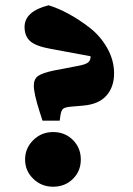

<svg xmlns="http://www.w3.org/2000/svg" viewBox="-20 -692 502 727"><path d="M181 -192Q226 -192 256 -162Q286 -132 286 -88Q286 -44 256 -14.5Q226 15 181 15Q137 15 106 -15Q75 -45 75 -88Q75 -131 106 -161.5Q137 -192 181 -192ZM323 -479 172 -507Q116 -517 94.5 -536Q73 -555 73 -590Q73 -649 164 -672Q200 -661 239 -640Q278 -619 319 -587.5Q360 -556 386 -510Q412 -464 412 -414Q412 -363 383 -330Q354 -297 294 -292L247 -288Q227 -286 219.5 -280.5Q212 -275 209 -256L206 -235H141L130 -269Q108 -338 108 -368Q108 -393 124.5 -404.5Q141 -416 184 -425L278 -443Q304 -448 313.5 -455.5Q323 -463 323 -478Z"/></svg>

Font: TypoPRO Source Serif Pro
Style: Regular
Weight: 900
Designer: Frank Grießhammer
Foundry: Adobe Systems Incorporated
Version: Version 1.017;PS 1.0;hotconv 1.0.79;makeotf.lib2.5.61930